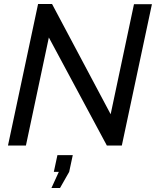

<svg xmlns="http://www.w3.org/2000/svg" viewBox="-20 -730 782 963"><path d="M171 -710H241L535 -157L652 -709H742L591 0H516L225 -542L110 0H20ZM238 213 275 132H250L268 48H345L327 132L281 213Z"/></svg>

Font: Raleway Thin Medium
Style: Italic
Weight: 500
Italic angle: -12°
Version: Version 4.026